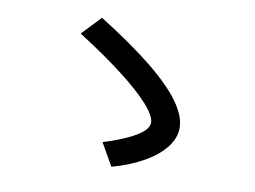

<svg xmlns="http://www.w3.org/2000/svg" viewBox="-72 -794 1144 860"><g transform="rotate(10 500.0 -364.0)"><path d="M425 -141Q491 -162 535 -182.5Q579 -203 601.5 -223.5Q624 -244 624 -264Q624 -295 578 -346Q532 -397 447 -462.5Q362 -528 244 -603L326 -689Q470 -599 565 -522.5Q660 -446 707 -381.5Q754 -317 754 -263Q754 -218 721.5 -175.5Q689 -133 628.5 -98Q568 -63 483 -39Z"/></g></svg>

Font: M PLUS 2 SemiBold
Style: Regular
Weight: 600
Designer: Coji Morishita
Foundry: UNDERFOREST DESIGN
Version: Version 1.001